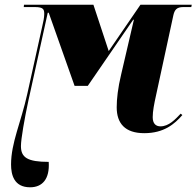

<svg xmlns="http://www.w3.org/2000/svg" viewBox="-20 -556 835 816"><path d="M108 240C159 240 192 206 187 132C96 132 69 113 69 65C69 35 84 -51 101 -130L183 -502H187L297 -191H353L546 -472H549L495 -240C481 -182 476 -135 476 -100C476 -32 511 10 593 10C677 10 722 -29 755 -67L748 -73C725 -49 698 -19 662 -19C642 -19 629 -31 629 -58C629 -83 635 -114 643 -150L717 -492C722 -513 730 -526 759 -526H793L795 -536H577L442 -339L377 -536H82L81 -526H128C166 -526 168 -515 168 -496C168 -482 164 -462 160 -446L96 -157C69 -35 27 51 27 143C27 186 39 240 108 240Z"/></svg>

Font: Noto Serif Display SemiCondensed Black
Style: Italic
Weight: 900
Width: 4
Italic angle: -12°
Designer: Monotype Design Team
Foundry: Monotype Imaging Inc.
Version: Version 2.009